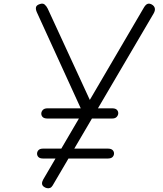

<svg xmlns="http://www.w3.org/2000/svg" viewBox="-20 -1024 888 1044"><path d="M195.5 -1001.5Q213 -1008 223 -999.2Q233 -990.5 239.5 -977L483 -449L441 -387L180.5 -957Q173 -974 175.8 -985Q178.5 -996 195.5 -1001.5ZM218.5 -8.5Q209 -15.5 208.5 -25.5Q208 -35.5 215 -48L762.5 -983Q772 -999 782 -1002.8Q792 -1006.5 804.5 -1000Q819 -992 821.8 -979.2Q824.5 -966.5 815.5 -951L266 -15Q260.5 -5.5 252.2 -2.2Q244 1 235 -1Q226 -3 218.5 -8.5ZM215.5 -162Q197 -162 189.2 -169.8Q181.5 -177.5 181.5 -188.5Q181.5 -199 189.2 -207.5Q197 -216 215.5 -216H565Q584 -216 592 -208.2Q600 -200.5 600 -189.5Q600 -178.5 592 -170.2Q584 -162 565 -162ZM238.5 -379.5Q220.5 -379.5 212.5 -387.2Q204.5 -395 204.5 -406Q204.5 -417 212.8 -426Q221 -435 238.5 -435H589.5Q607.5 -435 615.2 -427.2Q623 -419.5 623 -408.5Q623 -398 615 -388.8Q607 -379.5 589.5 -379.5Z"/></svg>

Font: Edu SA Hand
Style: Regular
Weight: 400
Designer: Tina and Corey Anderson, Eben Sorkin, Mirko Velimirovic
Foundry: Google for Education
Version: Version 2.000